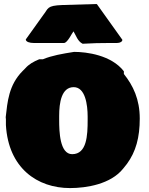

<svg xmlns="http://www.w3.org/2000/svg" viewBox="-20 -955 750 968"><path d="M110 -756.2C110 -743.5 130.9 -738.3 149.4 -738.3H302.7C320.3 -738.3 343.8 -790 350.6 -796.9C363.3 -776.4 371.1 -747.1 396.5 -734.4C443.4 -737.3 487.3 -738.3 537.1 -738.3H570.3C585.9 -738.3 597 -745.5 597 -754.3L468.1 -934.8L294.9 -929.7C213.9 -926.8 224.6 -912.1 199.2 -880.9ZM9.8 -353.5V-324.2C22.5 -107.4 168 -6.8 333 -6.8C416 -6.8 538.1 -26.4 600.6 -104.5L620.1 -128.9C665 -190.4 684.6 -261.7 684.6 -357.4C684.6 -454.1 651.4 -523.4 604.5 -582V-595.7C541 -677.7 416 -693.4 353.5 -693.4C294.8 -684.1 242 -675.2 196.3 -656.2H177.7C149.4 -644.5 126 -631.8 106.4 -609.4L94.7 -597.7C23.4 -526.4 17.6 -440.4 8.8 -364.3ZM278.3 -349.6V-371.1C278.3 -437.5 290 -515.6 351.6 -515.6C410.2 -515.6 421.9 -426.8 421.9 -367.2V-349.6C421.9 -272.5 418 -177.7 343.8 -177.7C281.2 -177.7 278.3 -292 278.3 -349.6Z"/></svg>

Font: Bowlby One SC
Style: Regular
Weight: 400
Width: 1
Version: Version 1.2